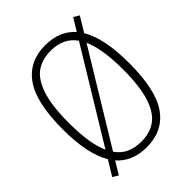

<svg xmlns="http://www.w3.org/2000/svg" viewBox="-210 -876 1010 1010"><g transform="rotate(-45 295.0 -370.5)"><path d="M541.5 -370Q541.5 -169.5 477.8 -80.2Q414 9 294.5 9Q187.5 9 127 -60L85 9.5L54 -9L104.5 -91.5Q47.5 -186 47.5 -370Q47.5 -570.5 111.5 -659.8Q175.5 -749 294.5 -749Q402 -749 462 -680L504 -749.5L535 -731L485 -648.5Q541.5 -555 541.5 -370ZM131 -136 437.5 -640Q412 -676 376.2 -692Q340.5 -708 294.5 -708Q230.5 -708 186.5 -676.8Q142.5 -645.5 118.2 -571.2Q94 -497 94 -372Q94 -217 131 -136ZM495 -368Q495 -523 458 -604L151.5 -100Q177 -64 212.8 -48Q248.5 -32 294.5 -32Q358.5 -32 402.5 -63.2Q446.5 -94.5 470.8 -168.8Q495 -243 495 -368Z"/></g></svg>

Font: Encode Sans Condensed ExLight
Style: Regular
Weight: 275
Width: 3
Designer: Multiple Designers
Foundry: Impallari Type
Version: Version 2.000